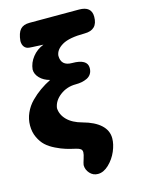

<svg xmlns="http://www.w3.org/2000/svg" viewBox="-144 -830 816 1081"><g transform="rotate(-15 263.5 -289.0)"><path d="M290 171.9Q261.7 171.9 242.9 150.9Q224.1 129.9 224.1 103Q225.6 91.8 233.4 68.1Q241.2 44.4 241.2 32.2Q241.2 19.5 232.9 13.2Q224.6 6.8 208 2.9Q175.3 -4.4 150.1 -12Q125 -19.5 93 -35.2Q61 -50.8 40.3 -70.1Q19.5 -89.4 4.9 -120.4Q-9.8 -151.4 -9.8 -189.9Q-9.8 -228 5.9 -262.9Q21.5 -297.9 48.3 -325Q75.2 -352.1 104 -372.3Q132.8 -392.6 166 -409.2Q129.9 -418.5 107.9 -441.2Q85.9 -463.9 85.9 -491.2Q89.8 -530.3 115.5 -562.7Q141.1 -595.2 181.2 -610.8Q180.7 -610.8 173.3 -611.3Q166 -611.8 160.2 -611.8Q154.8 -612.3 142.6 -612.8Q130.4 -613.3 119.6 -613.8Q108.9 -614.3 100.1 -615.2Q81.5 -616.7 71.3 -629.6Q61 -642.6 61 -664.1Q65.4 -710.4 83.3 -730.2Q101.1 -750 137.2 -750H425.8Q498 -750 498 -689Q498 -611.8 420.9 -611.8Q331.5 -611.8 290.5 -587.9Q249.5 -564 246.1 -528.8Q246.1 -469.2 310.1 -469.2Q398.9 -469.2 398.9 -417Q398.9 -397 389.9 -382.8Q380.9 -368.7 365.2 -361.3Q349.6 -354 333.5 -351.1Q317.4 -348.1 298.8 -348.1Q247.1 -348.1 207.5 -318.1Q168 -288.1 162.1 -246.1Q163.6 -207.5 193.8 -176.8Q224.1 -146 280.8 -130.9Q347.7 -112.8 383.3 -80.1Q418.9 -47.4 418.9 -2Q418.9 32.7 401.9 72.8Q384.8 112.8 354 142.3Q323.2 171.9 290 171.9Z"/></g></svg>

Font: BPreplay
Style: Bold Italic
Weight: 700
Italic angle: -6°
Designer: Magenta/George Triantafyllakos
Foundry: Magenta/George Triantafyllakos
Version: Version 1.00